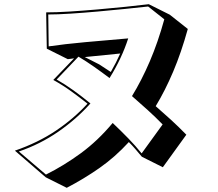

<svg xmlns="http://www.w3.org/2000/svg" viewBox="-20 -780 1040 915"><path d="M656 -33Q641 -51 625.5 -69Q610 -87 594 -103Q528 -31 453.5 21Q379 73 298 115L198 65L51 -62Q161 -100 246 -157Q331 -214 397 -286Q358 -317 318.5 -345.5Q279 -374 234 -399L333 -502Q326 -501 318.5 -500Q311 -499 303 -498L203 -548L200 -721Q248 -721 312 -725Q376 -729 444.5 -735Q513 -741 577 -747.5Q641 -754 689 -760L789 -710L875 -642Q844 -530 805.5 -439Q767 -348 722 -274Q760 -241 795.5 -208.5Q831 -176 868 -138L756 17ZM755 -187Q721 -222 684.5 -255Q648 -288 609 -322Q655 -397 694 -488Q733 -579 763 -688L686 -749Q640 -744 576.5 -737.5Q513 -731 445.5 -725Q378 -719 316 -715Q254 -711 210 -711L212 -559Q287 -570 385.5 -579Q484 -588 591 -597Q560 -501 502 -408Q465 -436 428 -462Q391 -488 354 -510L250 -401Q289 -379 330 -349.5Q371 -320 411 -287Q344 -212 258 -152.5Q172 -93 70 -58L199 52Q285 9 365.5 -50Q446 -109 517 -194Q556 -157 591.5 -120.5Q627 -84 655 -49ZM453 -473 508 -437Q534 -482 553 -525L384 -508Z"/></svg>

Font: Rampart One
Style: Regular
Weight: 400
Designer: Fontworks Inc.
Foundry: Fontworks Inc.
Version: Version 1.100